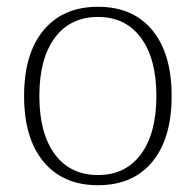

<svg xmlns="http://www.w3.org/2000/svg" viewBox="-20 -534 577 566"><path d="M51 -251Q51 -376 108.5 -445Q166 -514 269 -514Q372 -514 429 -445Q486 -376 486 -251Q486 -126 429 -57Q372 12 269 12Q166 12 108.5 -57Q51 -126 51 -251ZM441 -251Q441 -361 395.5 -422.5Q350 -484 269 -484Q187 -484 141.5 -422.5Q96 -361 96 -251Q96 -141 141.5 -79.5Q187 -18 269 -18Q350 -18 395.5 -79.5Q441 -141 441 -251Z"/></svg>

Font: Arima Madurai ExtraLight
Style: Regular
Weight: 275
Designer: Joana Correia and Natanael Gama
Foundry: NDISCOVER
Version: Version 1.020